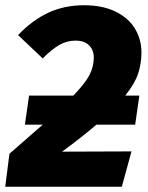

<svg xmlns="http://www.w3.org/2000/svg" viewBox="-32 -713 565 733"><path d="M446 -348H500L484 -237H336Q280 -189 205 -134L470 -135L433 0H-12L4 -126L131 -237H63L79 -348H248Q294 -396 310 -427.5Q326 -459 326 -493Q326 -523 307.5 -540.5Q289 -558 257 -558Q224 -558 195.5 -542Q167 -526 131 -490L37 -579Q90 -635 151.5 -664Q213 -693 289 -693Q359 -693 408.5 -669Q458 -645 483 -604Q508 -563 508 -512Q508 -471 495.5 -432.5Q483 -394 446 -348Z"/></svg>

Font: Trujillo ExtraBold
Style: Italic
Weight: 800
Italic angle: -8°
Designer: Fira Sans original fonts by bBox Type GmbH, Carrois Corporate GbR, & Edenspiekermann AG / Changes by Cristiano Sobral
Foundry: Fira Sans original fonts by bBox Type GmbH, Carrois Corporate GbR, & Edenspiekermann AG / Changes by Cristiano Sobral
Version: Version 4.301;July 28, 2020;FontCreator 13.0.0.2655 64-bit